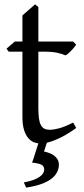

<svg xmlns="http://www.w3.org/2000/svg" viewBox="-20 -645 384 882"><path d="M250.5 111.8Q250.5 129.9 241.9 146.5Q233.4 163.1 215.3 176.8Q197.3 190.4 168.7 200.7Q140.1 210.9 100.1 216.8L89.4 192.9Q114.7 188.5 132.6 181.9Q150.4 175.3 161.6 167.5Q172.9 159.7 178 151.1Q183.1 142.6 183.1 134.8Q183.1 118.2 170.4 111.6Q157.7 105 127.4 102.1Q129.9 95.2 135.3 79.1Q139.6 65.4 147.5 40.5Q151.4 29.3 156.2 13.7Q145.5 12.2 135.3 8.3Q120.1 2 108.4 -12.5Q96.7 -26.9 89.8 -50.3Q83 -73.7 83 -107.9V-407.7H20L9.8 -421.4L47.9 -454.1H83V-574.2L141.1 -625L156.2 -612.8V-454.1H315.9L330.1 -439.9Q325.7 -433.1 319.1 -425.3Q312.5 -417.5 305.7 -410.6Q298.8 -403.8 292.2 -398.2Q285.6 -392.6 280.8 -390.6Q269 -396.5 245.1 -402.1Q221.2 -407.7 181.6 -407.7H156.2V-149.9Q156.2 -120.6 158.9 -101.1Q161.6 -81.5 168 -70.1Q174.3 -58.6 184.3 -53.7Q194.3 -48.8 209 -48.8Q226.1 -48.8 252 -55.7Q277.8 -62.5 315.9 -82L330.1 -57.1Q306.2 -39.6 282.7 -26.1Q259.3 -12.7 238 -3.7Q216.8 5.4 198.7 9.8L195.3 10.7L182.1 50.8Q194.8 53.7 207.3 58.3Q219.7 63 229.2 70.3Q238.8 77.6 244.6 87.9Q250.5 98.1 250.5 111.8Z"/></svg>

Font: Gentium Plus Phon
Style: Regular
Weight: 400
Designer: J. Victor Gaultney, Annie Olsen, Iska Routamaa, Becca Hirsbrunner
Foundry: SIL International
Version: Version 5.000